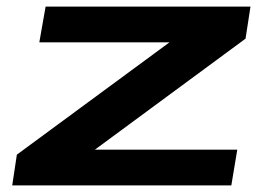

<svg xmlns="http://www.w3.org/2000/svg" viewBox="-20 -561 801 581"><path d="M17 0 31 -93 493 -433H99L118 -541H738L723 -444L267 -108H698L680 0Z"/></svg>

Font: Georama ExtraExtended SemiBold
Style: Italic
Weight: 600
Width: 8
Italic angle: -9°
Designer: Jean-Baptiste Levee
Foundry: Production Type
Version: Version 1.000